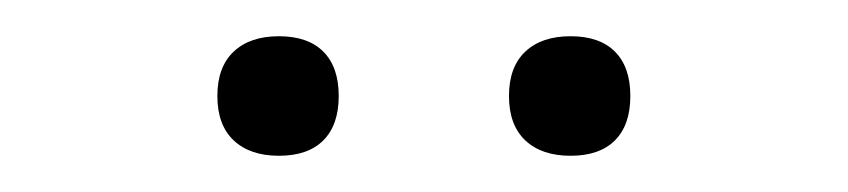

<svg xmlns="http://www.w3.org/2000/svg" viewBox="-20 -703 468 106"><path d="M295 -617Q279 -617 270 -625.5Q261 -634 261 -650Q261 -666 270 -674.5Q279 -683 295 -683Q311 -683 319.5 -674.5Q328 -666 328 -650Q328 -634 319.5 -625.5Q311 -617 295 -617ZM134 -617Q118 -617 109 -625.5Q100 -634 100 -650Q100 -666 109 -674.5Q118 -683 134 -683Q150 -683 158.5 -674.5Q167 -666 167 -650Q167 -634 158.5 -625.5Q150 -617 134 -617Z"/></svg>

Font: Nunito ExtraLight
Style: Regular
Weight: 200
Designer: Vernon Adams
Foundry: Vernon Adams
Version: Version 3.602